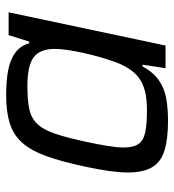

<svg xmlns="http://www.w3.org/2000/svg" viewBox="9 -567 566 624"><g transform="rotate(-90 292.0 -255.0)"><path d="M211.9 8Q152.1 8 115 -3.4Q77.8 -14.7 60.6 -43.4Q43.4 -72.2 43.4 -123.5Q43.4 -148.9 48.1 -182.5Q52.8 -216.1 61.8 -258.3Q78.2 -336.1 96.3 -386.5Q114.3 -436.9 140 -465.7Q165.8 -494.5 203.3 -506.2Q240.8 -518 295.3 -518Q341.3 -518 375.9 -511.4Q410.5 -504.7 432.8 -488.3Q455.1 -472 463.3 -443.1H468.9L489.8 -510H564L456 0H382.4L393.8 -74.8H388.2Q369.1 -39.6 342.8 -21.5Q316.5 -3.4 283.7 2.3Q251 8 211.9 8ZM245 -60.4Q283.8 -60.4 309.4 -67.3Q335 -74.2 352.8 -88Q370.5 -101.8 383.6 -123.9Q393.4 -139.1 402.2 -163.1Q411 -187.2 418.9 -214.9Q426.7 -242.7 432.7 -270.3Q438.7 -297.9 441.9 -321.4Q445.1 -345 445.1 -359.6Q445.1 -408.3 417.7 -428.7Q390.2 -449 324.4 -449Q278.6 -449 249.1 -442.7Q219.6 -436.3 201 -416.6Q182.3 -396.9 169.2 -358.3Q156.2 -319.6 142.4 -255Q134 -215.5 129.4 -186.2Q124.7 -156.8 124.7 -135.6Q124.7 -103.6 136.5 -87.4Q148.2 -71.2 175 -65.8Q201.8 -60.4 245 -60.4Z"/></g></svg>

Font: Saira Thin
Style: Italic
Weight: 100
Italic angle: -12°
Designer: Hector Gatti with collaboration of the Omnibus-Type team
Foundry: Omnibus-Type
Version: Version 1.101